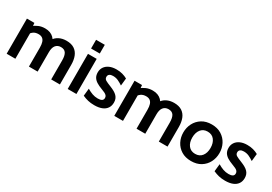

<svg xmlns="http://www.w3.org/2000/svg" viewBox="23 -1528 3349 2367"><g transform="rotate(30 1697.0 -345.0)"><path d="M58 0V-500H164L172 -427L154 -449Q182 -472 222 -490Q262 -508 315 -508Q355 -508 386 -496Q417 -484 438.5 -462.5Q460 -441 474 -411L444 -418Q468 -461 514 -484.5Q560 -508 619 -508Q688 -508 731.5 -479.5Q775 -451 795.5 -399.5Q816 -348 816 -278V0H692V-269Q692 -339 670 -372.5Q648 -406 598 -406Q573 -406 554.5 -397Q536 -388 523.5 -371.5Q511 -355 505 -331.5Q499 -308 499 -278V0H375V-269Q375 -316 365 -346Q355 -376 334 -391Q313 -406 279 -406Q236 -406 208 -386Q180 -366 159 -331L182 -398V0Z M927 0V-500H1051V0ZM927 -576V-700H1051V-576Z M1309 10Q1259 10 1219.5 0.5Q1180 -9 1140 -27L1151 -133Q1189 -110 1226.5 -96.5Q1264 -83 1305 -83Q1342 -83 1361.5 -95Q1381 -107 1381 -133Q1381 -152 1370.5 -165Q1360 -178 1339.5 -188Q1319 -198 1289 -209Q1243 -226 1211 -246Q1179 -266 1162 -294Q1145 -322 1145 -364Q1145 -407 1167.5 -440Q1190 -473 1231.5 -491.5Q1273 -510 1330 -510Q1377 -510 1415 -499.5Q1453 -489 1485 -471L1474 -365Q1440 -388 1406.5 -403.5Q1373 -419 1332 -419Q1300 -419 1282.5 -406Q1265 -393 1265 -369Q1265 -340 1289.5 -325.5Q1314 -311 1368 -290Q1403 -276 1428.5 -261.5Q1454 -247 1471 -229.5Q1488 -212 1496.5 -190Q1505 -168 1505 -139Q1505 -92 1482 -58.5Q1459 -25 1415.5 -7.5Q1372 10 1309 10Z M1590 0V-500H1696L1704 -427L1686 -449Q1714 -472 1754 -490Q1794 -508 1847 -508Q1887 -508 1918 -496Q1949 -484 1970.5 -462.5Q1992 -441 2006 -411L1976 -418Q2000 -461 2046 -484.5Q2092 -508 2151 -508Q2220 -508 2263.5 -479.5Q2307 -451 2327.5 -399.5Q2348 -348 2348 -278V0H2224V-269Q2224 -339 2202 -372.5Q2180 -406 2130 -406Q2105 -406 2086.5 -397Q2068 -388 2055.5 -371.5Q2043 -355 2037 -331.5Q2031 -308 2031 -278V0H1907V-269Q1907 -316 1897 -346Q1887 -376 1866 -391Q1845 -406 1811 -406Q1768 -406 1740 -386Q1712 -366 1691 -331L1714 -398V0Z M2685.9 10Q2604.8 10 2547.4 -25.5Q2490 -61 2459.5 -120Q2429 -179 2429 -249.5Q2429 -320 2459.5 -379Q2490 -438 2547.4 -474Q2604.8 -510 2685.9 -510Q2767 -510 2824.5 -474Q2882 -438 2912.5 -379Q2943 -320 2943 -249.5Q2943 -179 2912.5 -120Q2882 -61 2824.5 -25.5Q2767 10 2685.9 10ZM2686 -92Q2748 -92 2782 -135.5Q2816 -179 2816 -249.5Q2816 -320 2782 -364Q2748 -408 2686 -408Q2624 -408 2590 -364Q2556 -320 2556 -249.5Q2556 -179 2590 -135.5Q2624 -92 2686 -92Z M3171 10Q3121 10 3081.5 0.5Q3042 -9 3002 -27L3013 -133Q3051 -110 3088.5 -96.5Q3126 -83 3167 -83Q3204 -83 3223.5 -95Q3243 -107 3243 -133Q3243 -152 3232.5 -165Q3222 -178 3201.5 -188Q3181 -198 3151 -209Q3105 -226 3073 -246Q3041 -266 3024 -294Q3007 -322 3007 -364Q3007 -407 3029.5 -440Q3052 -473 3093.5 -491.5Q3135 -510 3192 -510Q3239 -510 3277 -499.5Q3315 -489 3347 -471L3336 -365Q3302 -388 3268.5 -403.5Q3235 -419 3194 -419Q3162 -419 3144.5 -406Q3127 -393 3127 -369Q3127 -340 3151.5 -325.5Q3176 -311 3230 -290Q3265 -276 3290.5 -261.5Q3316 -247 3333 -229.5Q3350 -212 3358.5 -190Q3367 -168 3367 -139Q3367 -92 3344 -58.5Q3321 -25 3277.5 -7.5Q3234 10 3171 10Z"/></g></svg>

Font: Cabin VF Beta
Style: Regular
Weight: 400
Designer: Pablo Impallari
Foundry: Pablo Impallari. http://www.impallari.com Igino Marini. http://www.ikern.com
Version: Version 2.200